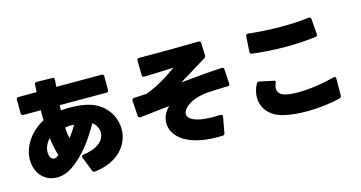

<svg xmlns="http://www.w3.org/2000/svg" viewBox="-89 -1215 3168 1685"><g transform="rotate(-15 1495.0 -372.5)"><path d="M599 74C822 47 921 -91 921 -227C921 -343 848 -458 717 -501C666 -518 599 -526 531 -526C503 -526 475 -525 448 -522C449 -537 450 -553 451 -569H875C887 -569 894 -576 894 -588V-713C894 -726 887 -732 875 -732H463C464 -753 466 -775 468 -796C469 -809 463 -816 450 -816L308 -819C296 -819 289 -813 288 -801C287 -778 285 -755 284 -732H119C107 -732 100 -726 100 -713V-588C100 -576 107 -569 119 -569H279C278 -556 278 -544 278 -531C278 -514 278 -496 279 -478C148 -408 73 -287 73 -172C73 -141 79 -110 90 -81C122 -1 191 38 266 38C311 38 358 24 400 -4C526 -87 615 -217 686 -342C717 -320 737 -283 737 -245C737 -182 683 -115 539 -96C525 -94 519 -86 524 -73L576 60C580 71 588 75 599 74ZM459 -267C451 -295 447 -329 446 -368C463 -371 482 -372 502 -372C511 -372 520 -372 529 -371C508 -336 484 -300 459 -267ZM326 -149C320 -145 315 -142 310 -138C301 -132 291 -129 283 -129C269 -129 257 -137 250 -151C243 -166 240 -181 240 -197C240 -236 258 -277 291 -313C298 -256 309 -201 326 -149Z M1762 60C1774 60 1781 54 1783 42L1809 -101C1809 -103 1809 -104 1809 -106C1809 -115 1803 -121 1789 -121C1578 -111 1499 -156 1499 -207C1499 -252 1561 -303 1648 -326C1671 -332 1696 -336 1723 -340C1788 -344 1853 -346 1917 -348C1930 -348 1937 -356 1936 -368L1928 -499C1927 -512 1920 -518 1907 -517C1780 -510 1652 -497 1534 -486C1618 -536 1712 -596 1782 -638C1791 -643 1795 -650 1795 -661L1791 -774C1791 -786 1784 -793 1772 -793C1628 -790 1387 -788 1230 -790C1218 -790 1211 -783 1211 -771L1213 -638C1213 -626 1220 -619 1232 -619C1322 -621 1420 -625 1499 -629C1429 -577 1314 -502 1210 -468C1175 -466 1139 -464 1101 -462C1086 -461 1077 -454 1078 -442L1087 -300C1088 -288 1095 -282 1107 -283C1189 -293 1281 -303 1377 -313C1336 -276 1313 -226 1313 -174C1313 -60 1427 61 1721 61C1734 61 1748 61 1762 60Z M2775 -567C2787 -569 2792 -576 2791 -588L2780 -728C2779 -741 2771 -746 2759 -745C2679 -735 2593 -731 2509 -731C2404 -731 2300 -738 2209 -748C2196 -749 2189 -743 2188 -730L2179 -590C2178 -578 2184 -571 2196 -569C2292 -557 2399 -550 2503 -550C2599 -550 2694 -556 2775 -567ZM2336 26C2395 39 2466 45 2538 45C2642 45 2751 32 2839 9C2850 6 2855 -1 2855 -12L2856 -167C2856 -180 2848 -187 2835 -183C2734 -156 2608 -136 2503 -136C2460 -136 2420 -139 2387 -147C2343 -158 2320 -185 2320 -220C2320 -234 2324 -250 2332 -266C2338 -278 2335 -287 2321 -290L2195 -316C2184 -318 2176 -315 2171 -305C2150 -267 2139 -226 2139 -186C2139 -91 2201 -2 2336 26Z"/></g></svg>

Font: LINE Seed JP_OTF ExtraBold
Style: Regular
Weight: 800
Designer: LY Corporation & Fontrix & Fontworks
Version: Version 1.013